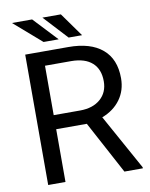

<svg xmlns="http://www.w3.org/2000/svg" viewBox="-96 -961 808 1031"><g transform="rotate(-10 308.0 -445.5)"><path d="M343.3 -287.6H176.3V0H82V-710.9H317.4Q437.5 -710.9 502.2 -656.2Q566.9 -601.6 566.9 -497.1Q566.9 -430.7 531 -381.3Q495.1 -332 431.2 -307.6L598.1 -5.9V0H497.6ZM176.3 -364.3H320.3Q390.1 -364.3 431.4 -400.4Q472.7 -436.5 472.7 -497.1Q472.7 -563 433.3 -598.1Q394 -633.3 319.8 -633.8H176.3ZM273.4 -760.7H190.9L41.5 -890.6H151.4ZM400.9 -760.7H327.6L207.5 -890.6H308.1Z"/></g></svg>

Font: Roboto
Style: Regular
Weight: 400
Designer: Google
Version: Version 2.001047; 2015